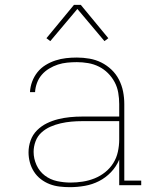

<svg xmlns="http://www.w3.org/2000/svg" viewBox="-20 -766 640 794"><path d="M269 8Q248 8 226.5 5.5Q205 3 185.5 -4.5Q166 -12 149 -25Q132 -38 120.5 -56Q109 -74 103.5 -94.5Q98 -115 98 -136Q98 -161 106.5 -185Q115 -209 133 -227Q151 -245 173.5 -256Q196 -267 220 -273Q244 -279 269 -281.5Q294 -284 319 -284H473V-336Q473 -359 469 -382.5Q465 -406 454 -426.5Q443 -447 426.5 -463.5Q410 -480 389 -490.5Q368 -501 344.5 -505Q321 -509 298 -509Q278 -509 258 -507Q238 -505 219.5 -499Q201 -493 183.5 -482.5Q166 -472 153 -457Q140 -442 133 -423Q126 -404 125 -385H104Q105 -407 113 -428.5Q121 -450 135 -467.5Q149 -485 168.5 -497Q188 -509 209.5 -516Q231 -523 253 -525.5Q275 -528 298 -528Q324 -528 350 -523.5Q376 -519 399 -507.5Q422 -496 441 -478Q460 -460 472 -436.5Q484 -413 489 -387.5Q494 -362 494 -336V-19H564V0H473V-106Q461 -77 439 -54Q417 -31 389.5 -17Q362 -3 331 2.5Q300 8 269 8ZM272 -11Q297 -11 322.5 -15Q348 -19 371.5 -28.5Q395 -38 415 -54Q435 -70 448.5 -91.5Q462 -113 467.5 -138.5Q473 -164 473 -189V-265H319Q297 -265 275 -263Q253 -261 231 -256Q209 -251 188.5 -242Q168 -233 151.5 -218Q135 -203 127 -181.5Q119 -160 119 -138Q119 -110 131 -83.5Q143 -57 165.5 -40Q188 -23 216 -17Q244 -11 272 -11ZM188 -596 172 -608 286 -746H314L371 -677L428 -608L412 -596L300 -729Z"/></svg>

Font: Iosevka Etoile Thin
Style: Regular
Weight: 100
Designer: Belleve Invis
Foundry: Belleve Invis
Version: Version 22.1.2; ttfautohint (v1.8.4)